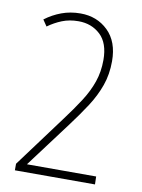

<svg xmlns="http://www.w3.org/2000/svg" viewBox="-83 -781 620 838"><g transform="rotate(10 227.5 -362.0)"><path d="M397 0H42V-29L211 -257Q250 -309 279 -354Q308 -399 323.5 -444Q339 -489 339 -541Q339 -616 300 -652.5Q261 -689 203 -689Q163 -689 130.5 -676Q98 -663 69 -642L50 -670Q83 -695 122 -709.5Q161 -724 206 -724Q279 -724 328 -676.5Q377 -629 377 -542Q377 -484 359.5 -434.5Q342 -385 311.5 -338Q281 -291 242 -239L90 -36V-35H396Z"/></g></svg>

Font: Noto Sans Sinhala Condensed ExtraLight
Style: Regular
Weight: 200
Width: 3
Designer: Jelle Bosma - Monotype Design Team
Foundry: Monotype Imaging Inc.
Version: Version 2.006; ttfautohint (v1.8.4.7-5d5b)